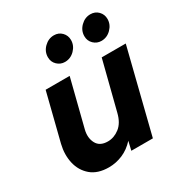

<svg xmlns="http://www.w3.org/2000/svg" viewBox="-149 -713 790 836"><g transform="rotate(-30 246.0 -295.0)"><path d="M160.4 13.9Q104.2 13.9 71.2 -14.2Q38.2 -42.4 28.1 -86.5Q18.1 -130.6 29.9 -179.2L89.6 -416.7H210.4L150.7 -180.6Q141.7 -143.1 156.9 -114.6Q172.2 -86.1 212.5 -86.1Q243.8 -86.1 271.2 -107.3Q298.6 -128.5 309.7 -173.6L371.5 -416.7H492.4L388.2 0H279.9L290.3 -44.4Q263.2 -14.6 229.5 -0.3Q195.8 13.9 160.4 13.9ZM223.6 -479.2Q201.4 -479.2 185.1 -494.8Q168.8 -510.4 168.8 -534Q168.8 -562.5 189.9 -583.3Q211.1 -604.2 238.9 -604.2Q262.5 -604.2 278.1 -588.2Q293.7 -572.2 293.7 -549.3Q293.7 -521.5 272.9 -500.3Q252.1 -479.2 223.6 -479.2ZM406.9 -479.2Q384.7 -479.2 368.4 -494.8Q352.1 -510.4 352.1 -534Q352.1 -562.5 373.3 -583.3Q394.4 -604.2 422.2 -604.2Q445.8 -604.2 461.5 -588.2Q477.1 -572.2 477.1 -549.3Q477.1 -521.5 456.2 -500.3Q435.4 -479.2 406.9 -479.2Z"/></g></svg>

Font: Afacad
Style: Bold Italic
Weight: 700
Italic angle: -14°
Designer: Kristian Moeller
Foundry: Dicotype
Version: Version 1.000; ttfautohint (v1.8.4.7-5d5b)